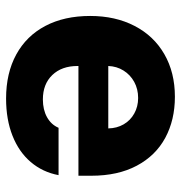

<svg xmlns="http://www.w3.org/2000/svg" viewBox="-2 -574 587 622"><g transform="rotate(90 291.0 -263.5)"><path d="M32.2 -262.7Q32.2 -344.2 64.5 -406.5Q96.7 -468.8 156 -502.9Q215.3 -537.1 293.9 -537.1Q369.1 -537.1 427 -505.9Q484.9 -474.6 517.3 -413.6Q549.8 -352.5 549.8 -266.6V-224.6H194.3V-221.7Q194.3 -170.4 223.6 -139.9Q252.9 -109.4 302.7 -109.4Q335.9 -109.4 360.1 -122.8Q384.3 -136.2 394.5 -160.2H547.9Q538.1 -108.4 505.4 -70.1Q472.7 -31.7 420.2 -11Q367.7 9.8 299.8 9.8Q217.3 9.8 157 -23.2Q96.7 -56.2 64.5 -117.4Q32.2 -178.7 32.2 -262.7ZM396.5 -321.3Q396 -349.1 383.3 -371.1Q370.6 -393.1 348.1 -405.5Q325.7 -418 297.9 -418Q269 -418 245.8 -405.3Q222.7 -392.6 209 -370.6Q195.3 -348.6 194.3 -321.3Z"/></g></svg>

Font: Pretendard ExtraBold
Style: Regular
Weight: 800
Designer: Base glyphs from Inter by Rasmus Andersson; Hangeul glyphs from Noto Sans CJK(Source Han Sans) by Jang Soo-young and Kan
Foundry: Kil Hyung-jin
Version: Version 1.309